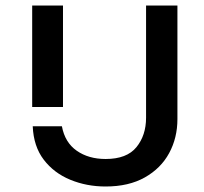

<svg xmlns="http://www.w3.org/2000/svg" viewBox="-20 -668 743 698"><path d="M97 -648H209V-279H97ZM511 -240V-648H625V-235Q625 -167 595 -111.5Q565 -56 506.5 -23Q448 10 364 10Q295 10 235.5 -14.5Q176 -39 139 -87.5Q102 -136 99 -209H205Q216 -150 259 -120Q302 -90 364 -90Q441 -90 476 -133Q511 -176 511 -240Z"/></svg>

Font: Syne SemiBold
Style: Regular
Weight: 600
Designer: Lucas Descroix
Foundry: Bonjour Monde
Version: Version 2.200; ttfautohint (v1.8.4)